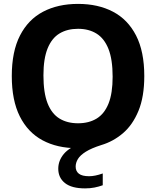

<svg xmlns="http://www.w3.org/2000/svg" viewBox="-20 -770 821 1010"><path d="M427.5 221Q357 221 321.8 193Q286.5 165 286.5 117.5Q286.5 75 315.8 39.8Q345 4.5 417.5 -21.5L407 9.5H386Q281 9.5 203.8 -32Q126.5 -73.5 84.2 -157.8Q42 -242 42 -370Q42 -499 85.2 -583.2Q128.5 -667.5 206.8 -708.5Q285 -749.5 390.5 -749.5Q496 -749.5 574.2 -708.5Q652.5 -667.5 695.8 -583.2Q739 -499 739 -370Q739 -261 708.5 -187Q678 -113 626.8 -69.2Q575.5 -25.5 513 -7Q461 9.5 431.5 28Q402 46.5 390 66.2Q378 86 378 106.5Q378 130.5 395 143.8Q412 157 449 157Q464 157 481.5 153.5Q499 150 520.5 142.5V204.5Q499.5 212 477 216.5Q454.5 221 427.5 221ZM390.5 -121.5Q447.5 -121.5 488.2 -146.2Q529 -171 550.8 -225Q572.5 -279 572.5 -366.5Q572.5 -457.5 550.5 -512.8Q528.5 -568 487.8 -593.2Q447 -618.5 390.5 -618.5Q334 -618.5 293.2 -594Q252.5 -569.5 230.5 -515.5Q208.5 -461.5 208.5 -373.5Q208.5 -282 230.2 -226.8Q252 -171.5 292.8 -146.5Q333.5 -121.5 390.5 -121.5Z"/></svg>

Font: Encode Sans SC
Style: Bold
Weight: 700
Version: Version 3.002